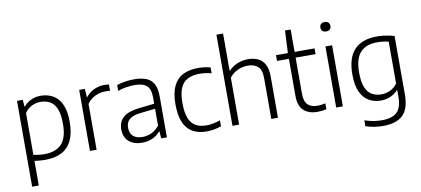

<svg xmlns="http://www.w3.org/2000/svg" viewBox="-87 -1128 3679 1677"><g transform="rotate(-10 1753.0 -289.0)"><path d="M80 220V-541.5H131L135.5 -481.5H140Q164.5 -511.5 203.2 -530.5Q242 -549.5 290.5 -549.5Q348.5 -549.5 396.5 -524Q444.5 -498.5 473 -439.5Q501.5 -380.5 501.5 -281Q501.5 -182.5 471 -118Q440.5 -53.5 381 -22.2Q321.5 9 234 9Q209.5 9 184.8 6.8Q160 4.5 139 1.5V220ZM235.5 -41.5Q337 -41.5 388.8 -96.2Q440.5 -151 440.5 -275Q440.5 -361.5 419.5 -409.8Q398.5 -458 362.2 -477.5Q326 -497 280 -497Q240.5 -497 202.5 -479.2Q164.5 -461.5 139 -422V-52Q158.5 -47.5 184.5 -44.5Q210.5 -41.5 235.5 -41.5Z M631.5 0V-541.5H681.5L686.5 -468.5H691Q720 -506.5 763.5 -526.2Q807 -546 853 -546Q865.5 -546 875.5 -545.2Q885.5 -544.5 895.5 -542.5V-486.5Q884.5 -488.5 873.8 -488.8Q863 -489 850.5 -489Q823 -489 793.2 -480.2Q763.5 -471.5 736.5 -452.8Q709.5 -434 690.5 -406V0Z M1094.5 8.5Q1020 8.5 976.8 -29.8Q933.5 -68 933.5 -136.5Q933.5 -206 978.8 -244.8Q1024 -283.5 1122.5 -294L1276.5 -311L1281 -267L1125 -249.5Q1055.5 -242 1025 -215.5Q994.5 -189 994.5 -142Q994.5 -92.5 1022.8 -66.5Q1051 -40.5 1106.5 -40.5Q1146 -40.5 1185.2 -57.8Q1224.5 -75 1255.5 -115V-365.5Q1255.5 -418 1239 -447Q1222.5 -476 1190.5 -487.5Q1158.5 -499 1111.5 -499Q1081 -499 1042.5 -493.2Q1004 -487.5 965.5 -474V-525.5Q998.5 -537 1039.5 -543.2Q1080.5 -549.5 1117 -549.5Q1181 -549.5 1225 -532.5Q1269 -515.5 1291.5 -474.8Q1314 -434 1314 -363.5V0H1263.5L1259 -62H1254.5Q1227.5 -28.5 1185.5 -10Q1143.5 8.5 1094.5 8.5Z M1666.5 9.5Q1593.5 9.5 1542.2 -19.5Q1491 -48.5 1464.2 -110Q1437.5 -171.5 1437.5 -270.5Q1437.5 -369.5 1466.5 -431Q1495.5 -492.5 1551.2 -521Q1607 -549.5 1688 -549.5Q1715 -549.5 1743 -546Q1771 -542.5 1796 -535.5V-483Q1769.5 -490.5 1743.5 -494Q1717.5 -497.5 1693 -497.5Q1628 -497.5 1585 -475.8Q1542 -454 1520.8 -404.8Q1499.5 -355.5 1499.5 -272.5Q1499.5 -188 1519.2 -137.5Q1539 -87 1578 -65Q1617 -43 1674.5 -43Q1700.5 -43 1730.2 -48.5Q1760 -54 1796 -66V-13.5Q1764 -2 1731.5 3.8Q1699 9.5 1666.5 9.5Z M1895.5 0V-808H1954.5V-479.5H1958.5Q1992.5 -514.5 2036.8 -532Q2081 -549.5 2130 -549.5Q2179 -549.5 2217.5 -531.8Q2256 -514 2277.5 -473.2Q2299 -432.5 2299 -364V0H2240V-362Q2240 -437 2206.2 -465.8Q2172.5 -494.5 2117 -494.5Q2090 -494.5 2060.5 -486.8Q2031 -479 2003.5 -461.5Q1976 -444 1954.5 -415.5V0Z M2650 9Q2571 9 2526.8 -31.8Q2482.5 -72.5 2482.5 -163V-541.5L2492 -740H2542V-173Q2542 -101.5 2572 -72.5Q2602 -43.5 2660.5 -43.5Q2676 -43.5 2692.5 -45.8Q2709 -48 2728.5 -52.5V0Q2708.5 4.5 2689.2 6.8Q2670 9 2650 9ZM2377 -490.5V-541.5H2719V-490.5Z M2815.5 0V-541.5H2874.5V0ZM2845 -669.5Q2824 -669.5 2812.2 -680.5Q2800.5 -691.5 2800.5 -710.5Q2800.5 -730.5 2812.2 -741.8Q2824 -753 2845 -753Q2866 -753 2877.8 -741.8Q2889.5 -730.5 2889.5 -710.5Q2889.5 -691.5 2877.8 -680.5Q2866 -669.5 2845 -669.5Z M3192 230Q3156.5 230 3114.8 223.8Q3073 217.5 3038 205V153Q3079.5 166.5 3117.2 172.8Q3155 179 3190 179Q3280 179 3323.5 139.2Q3367 99.5 3367 0.5V-57H3363Q3338.5 -29 3299.8 -10.5Q3261 8 3210.5 8Q3154.5 8 3107.8 -17.8Q3061 -43.5 3032.8 -102.2Q3004.5 -161 3004.5 -259.5Q3004.5 -407 3072.5 -478.2Q3140.5 -549.5 3270.5 -549.5Q3297 -549.5 3324.2 -546.8Q3351.5 -544 3377.5 -539Q3403.5 -534 3426 -526.5V-7.5Q3426 120 3367.2 175Q3308.5 230 3192 230ZM3224.5 -44.5Q3264.5 -44.5 3302.8 -62Q3341 -79.5 3367 -115.5V-486.5Q3347.5 -492 3321 -495.5Q3294.5 -499 3266 -499Q3168 -499 3116.8 -444.2Q3065.5 -389.5 3065.5 -265.5Q3065.5 -179.5 3086.5 -131.5Q3107.5 -83.5 3143.5 -64Q3179.5 -44.5 3224.5 -44.5Z"/></g></svg>

Font: Encode Sans Condensed Thin Light
Style: Regular
Weight: 300
Version: Version 3.002